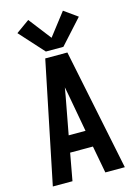

<svg xmlns="http://www.w3.org/2000/svg" viewBox="-143 -1051 785 1123"><g transform="rotate(-15 250.0 -489.0)"><path d="M32 0H151L181 -165H319L350 0H468L317 -735H183ZM301 -265H199L241 -490Q243 -503 245.5 -516Q248 -529 250 -542Q253 -529 255 -516Q257 -503 260 -490ZM197 -773H303L436 -920L355 -978L250 -842L145 -978L64 -920Z"/></g></svg>

Font: Iosevka SS09
Style: Bold
Weight: 700
Monospace: yes
Designer: Belleve Invis
Foundry: Belleve Invis
Version: Version 5.2.1; ttfautohint (v1.8.3)